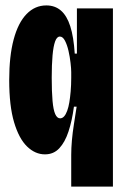

<svg xmlns="http://www.w3.org/2000/svg" viewBox="-20 -559 456 709"><path d="M243 130V13Q243 -12 245.5 -40.5Q248 -69 253 -100.5Q258 -132 263 -165H253Q246 -113 233 -73.5Q220 -34 199 -11.5Q178 11 146 11Q110 11 80 -18Q50 -47 32 -107.5Q14 -168 14 -263Q14 -352 30.5 -413.5Q47 -475 78 -507Q109 -539 151 -539Q183 -539 205 -520Q227 -501 239.5 -462Q252 -423 256 -361H264V-528H397V-276V130ZM202 -122Q210 -122 216.5 -129Q223 -136 228 -149.5Q233 -163 236 -181Q239 -199 241 -222Q243 -245 243 -271V-293Q243 -305 240.5 -327Q238 -349 233 -371Q228 -393 220 -408.5Q212 -424 201 -424Q190 -424 183.5 -406Q177 -388 174 -354Q171 -320 171 -272Q171 -220 174 -186.5Q177 -153 184 -137.5Q191 -122 202 -122Z"/></svg>

Font: Bricolage Grotesque 96pt ExtraBold Condensed
Style: Regular
Weight: 800
Width: 3
Version: Version 1.001;gftools[0.9.33.dev8+g029e19f]